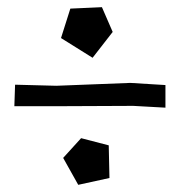

<svg xmlns="http://www.w3.org/2000/svg" viewBox="-20 -592 501 535"><path d="M441 -355V-292L351 -297L130 -296H20L22 -356L137 -353L343 -361ZM264 -572 294 -503 238 -431 150 -486 176 -568ZM206 -207 283 -187 285 -96 198 -77 156 -152Z"/></svg>

Font: Underdog
Style: Regular
Weight: 400
Designer: Sergey Steblina
Foundry: Sergey Steblina, Jovanny Lemonad
Version: Version 1.001; ttfautohint (v0.9)